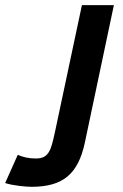

<svg xmlns="http://www.w3.org/2000/svg" viewBox="-188 -532 477 745"><path d="M141.1 22Q131.3 67.9 114.7 100.3Q98.1 132.8 73.2 153.3Q48.3 173.8 13.9 183.3Q-20.5 192.9 -65.9 192.9Q-74.2 192.9 -86.9 191.9Q-99.6 190.9 -113.8 189.2Q-127.9 187.5 -142.1 184.8Q-156.2 182.1 -168 178.2L-119.1 68.8Q-103.5 75.7 -86.4 79.3Q-69.3 83 -48.8 83Q-30.8 83 -19 77.4Q-7.3 71.8 0.5 59.6Q8.3 47.4 13.7 28.3Q19 9.3 24.9 -18.1L129.9 -512.2H253.9Z"/></svg>

Font: Lorenzo Sans
Style: Bold Italic
Weight: 700
Italic angle: -12°
Foundry: Intel Corporation
Version: Version 1.00; ttfautohint (v1.5)